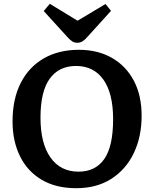

<svg xmlns="http://www.w3.org/2000/svg" viewBox="-20 -976 810 1010"><path d="M381 14Q274 14 199 -30.5Q124 -75 85 -154.5Q46 -234 46 -337Q46 -455 89 -539.5Q132 -624 210.5 -669Q289 -714 395 -714Q494 -714 568 -672Q642 -630 683.5 -552.5Q725 -475 725 -367Q725 -257 684 -171Q643 -85 566 -35.5Q489 14 381 14ZM393 -73Q482 -73 528.5 -139.5Q575 -206 575 -349Q575 -485 524 -557Q473 -629 380 -629Q290 -629 241.5 -562Q193 -495 193 -357Q193 -222 245.5 -147.5Q298 -73 393 -73ZM386 -751Q372 -751 360.5 -758Q349 -765 332 -784L210 -918L242 -956L388 -867L535 -955L564 -919L439 -781Q425 -765 413 -758Q401 -751 386 -751Z"/></svg>

Font: Literata 12pt SemiBold
Style: Regular
Weight: 600
Designer: Latin by Veronika Burian and Jose Scaglione. Greek by Irene Vlachou. Cyrillic by Vera Evstafieva.
Foundry: TypeTogether
Version: Version 3.002